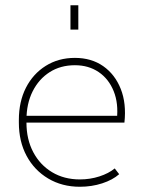

<svg xmlns="http://www.w3.org/2000/svg" viewBox="-20 -703 543 733"><path d="M285 10Q217 10 164 -21.5Q111 -53 81.5 -108Q52 -163 52 -235V-245Q52 -315 79 -368Q106 -421 154.5 -451.5Q203 -482 266 -482Q329 -482 374 -450.5Q419 -419 441 -363.5Q463 -308 455 -235H73V-261H438L426 -246Q433 -308 414 -355Q395 -402 356.5 -428Q318 -454 266 -454Q211 -454 169.5 -427.5Q128 -401 104.5 -354Q81 -307 81 -245V-235Q81 -171 107 -122Q133 -73 179 -45.5Q225 -18 285 -18Q324 -18 359.5 -29.5Q395 -41 418 -60L435 -38Q410 -16 370 -3Q330 10 285 10ZM249 -590V-683H279V-590Z"/></svg>

Font: SUSE Thin
Style: Regular
Weight: 250
Designer: Rene Bieder
Foundry: SUSE
Version: Version 1.000